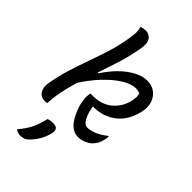

<svg xmlns="http://www.w3.org/2000/svg" viewBox="-302 -848 1204 1204"><g transform="rotate(45 300.0 -245.5)"><path d="M459 -542Q501 -542 530 -520Q559 -498 571 -461Q583 -424 572 -379L570 -372Q548 -281 485 -233.5Q422 -186 342 -186H335L332 -182Q337 -151 346.5 -126.5Q356 -102 366 -88Q375 -76 383.5 -71.5Q392 -67 402 -67Q425 -67 458.5 -79.5Q492 -92 530 -123H536Q536 -116 535 -107.5Q534 -99 531 -89Q526 -66 516 -49Q506 -32 492 -18Q476 -4 452.5 6Q429 16 400 16Q379 16 360 6.5Q341 -3 321 -26Q302 -51 286.5 -86.5Q271 -122 265 -153Q262 -168 261 -178Q260 -188 260 -196Q260 -205 261 -214Q262 -223 264 -232H280Q362 -232 411.5 -273Q461 -314 477 -375L479 -382Q489 -426 480 -449Q472 -453 463 -455Q454 -457 443 -457Q402 -457 351.5 -425.5Q301 -394 250 -340Q199 -286 157 -219Q141 -166 129.5 -111.5Q118 -57 115 1Q106 4 95 4Q59 4 42 -23Q25 -50 32 -91Q45 -167 66.5 -236Q88 -305 112 -371.5Q136 -438 157.5 -507Q179 -576 191 -651Q197 -686 197 -708Q197 -730 190 -750Q210 -757 230 -757Q263 -757 281 -730.5Q299 -704 284 -637Q270 -562 248 -493Q226 -424 203 -357H210Q244 -410 286 -452Q328 -494 373 -518Q418 -542 459 -542ZM187 71Q199 67 208 65.5Q217 64 230 64Q254 64 264.5 75Q275 86 270 113Q261 153 238.5 190Q216 227 189 250Q169 266 139 266Q115 266 97 252Q134 208 154 168.5Q174 129 187 71Z"/></g></svg>

Font: Recursive Mn Csl St
Style: Italic
Weight: 400
Italic angle: -15°
Monospace: yes
Version: Version 1.079;hotconv 1.0.112;makeotfexe 2.5.65598; ttfautoh